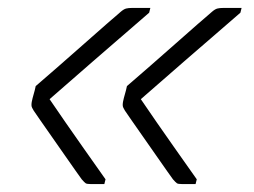

<svg xmlns="http://www.w3.org/2000/svg" viewBox="-20 -542 640 484"><path d="M246 -90 243 -78H209Q199 -78 196 -80Q193 -82 186 -90Q183 -94 171 -111Q159 -128 143 -151Q127 -174 110.5 -197.5Q94 -221 81.5 -239Q69 -257 65 -263Q60 -271 59.5 -275Q59 -279 60 -285Q62 -295 65 -305Q68 -315 70 -325Q99 -350 130.5 -377.5Q162 -405 192.5 -432Q223 -459 247 -480Q271 -501 284 -512Q292 -519 298 -520.5Q304 -522 313 -522H359L356 -510Q274 -439 214.5 -387.5Q155 -336 105 -292Q126 -261 145.5 -233Q165 -205 188.5 -171.5Q212 -138 246 -90ZM476 -90 473 -78H439Q429 -78 426 -80Q423 -82 416 -90Q413 -94 401 -111Q389 -128 373 -151Q357 -174 340.5 -197.5Q324 -221 311.5 -239Q299 -257 295 -263Q290 -271 289.5 -275Q289 -279 290 -285Q292 -295 295 -305Q298 -315 300 -325Q329 -350 360.5 -377.5Q392 -405 422.5 -432Q453 -459 477 -480Q501 -501 514 -512Q522 -519 528 -520.5Q534 -522 543 -522H589L586 -510Q504 -439 444.5 -387.5Q385 -336 335 -292Q356 -261 375.5 -233Q395 -205 418.5 -171.5Q442 -138 476 -90Z"/></svg>

Font: Recursive Sn Lnr St Lt
Style: Italic
Weight: 300
Italic angle: -15°
Version: Version 1.079;hotconv 1.0.112;makeotfexe 2.5.65598; ttfautoh